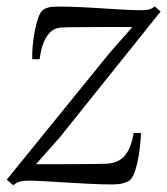

<svg xmlns="http://www.w3.org/2000/svg" viewBox="-24 -552 508 584"><path d="M378.5 -469.5Q367 -469.5 344.2 -469.8Q321.5 -470 293.2 -469.8Q265 -469.5 238 -469.5Q211 -469.5 191.2 -469.2Q171.5 -469 165 -468.5Q142 -467.5 128 -453.2Q114 -439 106.8 -417.5Q99.5 -396 96.5 -372H74Q73.5 -390 75.5 -413Q77.5 -436 82 -459Q86.5 -482 92.8 -499.2Q99 -516.5 107.5 -522.5Q113 -526.5 123 -529.2Q133 -532 152 -532Q181.5 -532 216.8 -530.5Q252 -529 287.8 -526.5Q323.5 -524 354.8 -522.5Q386 -521 406.5 -521Q419 -521 428 -522.8Q437 -524.5 446.5 -532.5L464.5 -517L158.5 -135L85.5 -52.5Q105 -52.5 137.2 -52.5Q169.5 -52.5 203.5 -52.8Q237.5 -53 264 -53.2Q290.5 -53.5 299 -54Q335.5 -55.5 355.2 -78.2Q375 -101 382.5 -147.5H405Q404 -125.5 401.2 -102Q398.5 -78.5 393.8 -57.2Q389 -36 382.5 -21Q376 -6 366 -0.5Q360 3 348 6Q336 9 317 9Q286.5 9 250 7.2Q213.5 5.5 177.2 3.2Q141 1 111 -0.8Q81 -2.5 63 -2.5Q47 -2.5 36.5 0.2Q26 3 16.5 11.5L-3.5 -5.5L311 -393Z"/></svg>

Font: Merriweather 96pt Light
Style: Italic
Weight: 300
Italic angle: -7.8°
Version: Version 2.101